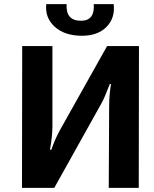

<svg xmlns="http://www.w3.org/2000/svg" viewBox="-20 -914 750 934"><path d="M533 -894Q541 -828 499 -784Q456 -740 379 -740Q295 -740 246 -784Q198 -828 205 -894H304Q299 -813 374 -813Q442 -813 436 -894ZM509 0 511 -396Q511 -452 520 -505H514Q488 -437 475 -414L244 0H87L88 -690H235V-299Q235 -250 223 -186H230Q246 -234 271 -280L501 -690H656L655 0Z"/></svg>

Font: Taylor Sans Bold LRS
Style: Bold
Weight: 700
Italic angle: -8°
Designer: Natanael Gama
Version: Version 1.001 September 8, 2015